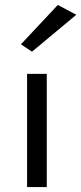

<svg xmlns="http://www.w3.org/2000/svg" viewBox="-20 -760 330 780"><path d="M290 -700 215 -740 65 -580 110 -550ZM90 -460V0H170V-460Z"/></svg>

Font: Jost
Style: Regular
Weight: 400
Version: Version 3.710